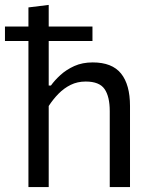

<svg xmlns="http://www.w3.org/2000/svg" viewBox="-30 -762 623 782"><path d="M-9.8 -595V-654Q33.3 -654 72.9 -654Q112.5 -654 146.6 -654H190.2Q224.8 -654 264.3 -654Q303.9 -654 346.6 -654V-595Q303.9 -595 264.3 -595Q224.8 -595 190.2 -595H146.6Q112.5 -595 72.9 -595Q33.3 -595 -9.8 -595ZM85.8 0Q85.8 -55.3 85.8 -106.4Q85.8 -157.6 85.8 -218.8V-493.7Q85.8 -556.5 85.8 -615.9Q85.8 -675.3 85.8 -731.8L168.4 -742Q168.4 -682.3 168.4 -621.1Q168.4 -559.9 168.4 -493.7V-413.6H177.4Q192.4 -434.7 216.2 -456.5Q240.1 -478.3 272.8 -493.1Q305.5 -507.8 347.5 -507.8Q426.7 -507.8 463.1 -462.4Q499.5 -417 499.5 -330.4Q499.5 -298 499.5 -273Q499.5 -248.1 499.5 -218.8Q499.5 -159.8 499.5 -107.5Q499.5 -55.3 499.5 0H417Q417 -55.3 417 -107.1Q417 -159 417 -215.3V-309.3Q417 -368.9 395.8 -399.4Q374.7 -429.9 318.9 -429.9Q285.3 -429.9 258 -416.4Q230.6 -402.9 208.4 -380.3Q186.2 -357.7 168.4 -330.2V-215.3Q168.4 -156.8 168.4 -106Q168.4 -55.3 168.4 0Z"/></svg>

Font: Commissioner Thin
Style: Regular
Weight: 100
Designer: Kostas Bartsokas
Foundry: Kostas Bartsokas
Version: Version 1.001;gftools[0.9.23]